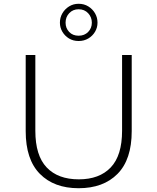

<svg xmlns="http://www.w3.org/2000/svg" viewBox="-20 -991 833 1016"><path d="M396 5Q266 5 191 -71Q116 -147 116 -297V-700H167V-299Q167 -168 227 -105Q287 -42 397 -42Q506 -42 566 -105Q626 -168 626 -299V-700H677V-297Q677 -147 602 -71Q527 5 396 5ZM396 -774Q367 -774 345 -787.5Q323 -801 310 -823Q297 -845 297 -871Q297 -898 310 -920.5Q323 -943 345.5 -957Q368 -971 396 -971Q425 -971 447.5 -957Q470 -943 483 -920.5Q496 -898 496 -871Q496 -845 483 -823Q470 -801 447.5 -787.5Q425 -774 396 -774ZM396 -802Q427 -802 446.5 -822Q466 -842 466 -871Q466 -900 446.5 -921Q427 -942 396 -942Q366 -942 346.5 -921.5Q327 -901 327 -871Q327 -842 346 -822Q365 -802 396 -802Z"/></svg>

Font: Modern
Style: Regular
Weight: 300
Designer: Julieta Ulanovsky
Foundry: Julieta Ulanovsky
Version: Version 8.000